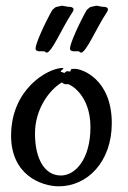

<svg xmlns="http://www.w3.org/2000/svg" viewBox="-20 -639 449 675"><path d="M373 -206C373 -361 268 -397 244 -397C231 -397 229 -397 228 -390C227 -383 219 -393 210 -386L206 -382C203 -384 200 -385 196 -386C185 -388 215 -401 197 -400C145 -397 20 -325 19 -164C18 -24 125 16 187 16C287 16 373 -70 373 -206ZM197 -349C208 -341 210 -343 219 -343C227 -343 298 -305 298 -192C298 -80 245 -22 194 -22C137 -22 103 -80 103 -170C103 -254 152 -322 197 -349ZM234 -595C249 -617 221 -615 220 -615C218 -615 200 -619 198 -619C195 -619 183 -615 180 -615C175 -615 169 -608 164 -604C137 -557 105 -485 105 -469C105 -453 129 -461 137 -458C140 -457 140 -454 144 -454C162 -454 198 -541 234 -595ZM355 -595C370 -617 342 -615 341 -615C339 -615 321 -619 319 -619C316 -619 304 -615 301 -615C296 -615 290 -608 285 -604C258 -557 226 -485 226 -469C226 -453 250 -461 258 -458C261 -457 261 -454 265 -454C283 -454 319 -541 355 -595Z"/></svg>

Font: Oregano
Style: Regular
Weight: 400
Designer: Astigmatic (AOETI)
Foundry: Astigmatic (AOETI)
Version: Version 1.000